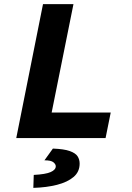

<svg xmlns="http://www.w3.org/2000/svg" viewBox="-20 -671 640 933"><path d="M59 0 189 -651H337L231 -124H518L493 0ZM142 242 144 179Q202 176 226.5 165Q251 154 251 137Q251 127 239.5 117.5Q228 108 196 108L237 51Q291 53 319 63Q347 73 357 88.5Q367 104 367 124Q367 164 337.5 189Q308 214 257.5 227Q207 240 142 242Z"/></svg>

Font: Source Code Pro ExtraLight ExtraBold
Style: Italic
Weight: 800
Italic angle: -11°
Monospace: yes
Version: Version 1.016;hotconv 1.0.116;makeotfexe 2.5.65601